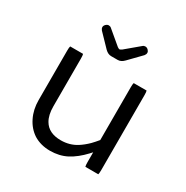

<svg xmlns="http://www.w3.org/2000/svg" viewBox="-155 -798 905 933"><g transform="rotate(30 297.5 -331.5)"><path d="M80.6 -484.4Q78.1 -478 78.1 -459V-181.6Q78.1 -129.4 99.1 -86.9Q119.6 -44.9 156.7 -20.5Q196.3 3.9 248.3 3.9Q300.3 3.9 341.8 -17.6Q383.3 -39.6 422.9 -82L434.6 -94.7V-40Q434.6 -21 437 -14.6H509.3Q511.7 -21 511.7 -40V-459Q511.7 -478 509.3 -484.4H437Q434.6 -478 434.6 -459V-163.6Q418.5 -144 404.3 -129.4Q380.4 -106 356.4 -90.8Q317.4 -66.4 268.6 -66.4Q200.2 -66.4 172.9 -113.3Q155.3 -143.1 155.3 -191.4V-459Q155.3 -478 152.8 -484.4ZM276.4 -543H313.5Q332 -543 348.6 -560.5L414.6 -628.4Q420.9 -636.2 420.9 -644.5Q420.9 -649.9 418.5 -653.3Q410.2 -667 397.5 -667Q389.2 -667 383.3 -661.6L307.1 -597.7Q297.9 -591.8 295.4 -591.8Q291 -591.8 283.2 -597.2L206.5 -661.6Q200.7 -667 192.4 -667Q183.6 -667 176.3 -659.7Q168.9 -652.3 168.9 -644.5Q168.9 -636.2 175.3 -628.4Q242.2 -559.1 242.7 -558.6Q258.8 -543 276.4 -543Z"/></g></svg>

Font: YuPearl-Light
Style: Light
Weight: 300
Designer: Max Yao
Foundry: Max-Everyday
Version: Version 1.011; ttfautohint (v1.8.3)